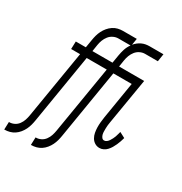

<svg xmlns="http://www.w3.org/2000/svg" viewBox="-230 -890 1193 1260"><g transform="rotate(30 367.0 -260.0)"><path d="M-16 215 -14 157H-11Q8 157 26 148Q44 139 56 122.5Q68 106 74 87.5Q80 69 83 51L168 -462H100L102 -520H178L188 -580Q191 -599 196 -617.5Q201 -636 210 -654Q219 -672 232 -687.5Q245 -703 262 -714.5Q279 -726 298 -730.5Q317 -735 335 -735H440L432 -686Q442 -698 454 -707.5Q466 -717 480 -723.5Q494 -730 508.5 -732.5Q523 -735 537 -735H642L633 -677H536Q517 -677 498.5 -668Q480 -659 467.5 -643Q455 -627 448 -608.5Q441 -590 438 -571L430 -520H620L562 -173Q560 -161 558.5 -149Q557 -137 557 -125.5Q557 -114 557 -102.5Q557 -91 559.5 -80Q562 -69 569 -59.5Q576 -50 587 -50Q597 -50 606 -57Q615 -64 621 -73.5Q627 -83 632 -92.5Q637 -102 640.5 -112Q644 -122 646.5 -132Q649 -142 652 -152L694 -130Q690 -115 685 -100.5Q680 -86 673.5 -71.5Q667 -57 659 -43.5Q651 -30 640 -18Q629 -6 614.5 1Q600 8 585 8Q565 8 549 -2Q533 -12 523.5 -28.5Q514 -45 510.5 -64Q507 -83 506.5 -102.5Q506 -122 508 -142Q510 -162 513 -182L559 -462H420L334 60Q331 79 326 97.5Q321 116 312.5 133.5Q304 151 291 167Q278 183 261.5 194Q245 205 226 210Q207 215 189 215H186L188 157H191Q210 157 228 148Q246 139 258 122.5Q270 106 276 87.5Q282 69 285 51L370 -462H218L132 60Q129 79 124 97.5Q119 116 110.5 133.5Q102 151 89 167Q76 183 59.5 194Q43 205 24 210Q5 215 -13 215ZM380 -520 390 -580Q394 -605 402 -630Q410 -655 426 -677H334Q315 -677 296.5 -668Q278 -659 265.5 -643Q253 -627 246 -608.5Q239 -590 236 -571L228 -520Z"/></g></svg>

Font: Iosevka Etoile Light
Style: Italic
Weight: 300
Italic angle: -9°
Designer: Belleve Invis
Foundry: Belleve Invis
Version: Version 22.1.2; ttfautohint (v1.8.4)